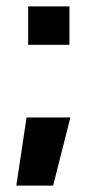

<svg xmlns="http://www.w3.org/2000/svg" viewBox="-20 -460 271 600"><path d="M68 -320V-440H197V-320ZM31 120 63 -93H200L146 120Z"/></svg>

Font: Kanit SemiBold
Style: Regular
Weight: 600
Designer: Katatrad Team
Foundry: CadsonDemak
Version: Version 2.000; ttfautohint (v1.8.3)